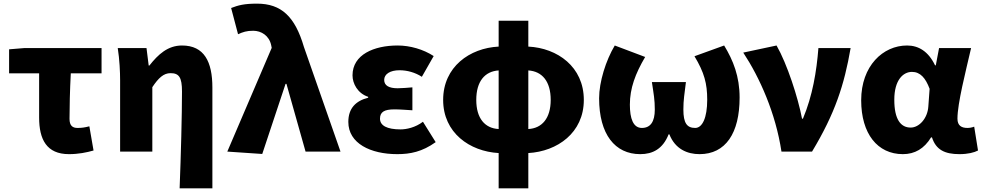

<svg xmlns="http://www.w3.org/2000/svg" viewBox="-20 -833 5397 1055"><path d="M359 14C411 14 455 5 494 -6L471 -139C445 -132 427 -130 406 -130C380 -130 362 -141 362 -180C362 -242 364 -335 369 -430H538V-569H115L30 -562V-430H195V-187C195 -67 236 14 359 14Z M967 202H1147V-352C1147 -494 1102 -583 980 -583C902 -583 849 -534 801 -473H797L785 -569H627C637 -506 640 -437 640 -392V0H817V-354C851 -405 879 -431 917 -431C964 -431 980 -408 980 -330C980 -203 974 25 967 202Z M1421 13 1549 -372H1554L1659 0H1851L1650 -575C1601 -742 1526 -813 1392 -813C1321 -813 1289 -804 1250 -789L1288 -645C1315 -657 1335 -664 1371 -664C1416 -664 1459 -637 1470 -585L1473 -570L1229 0Z M2163 14C2234 14 2300 1 2374 -52L2304 -164C2262 -132 2213 -122 2181 -122C2106 -122 2068 -143 2068 -181C2068 -218 2092 -232 2147 -232C2178 -232 2213 -229 2246 -227V-353C2220 -351 2189 -348 2165 -348C2117 -348 2091 -363 2091 -394C2091 -426 2124 -447 2175 -447C2217 -447 2261 -435 2298 -411L2363 -525C2306 -562 2233 -583 2165 -583C2035 -583 1917 -533 1917 -419C1917 -374 1945 -320 2003 -301V-296C1935 -279 1894 -238 1894 -163C1894 -45 2016 14 2163 14Z M2883 -446C2959 -441 3006 -386 3006 -284C3006 -183 2958 -128 2883 -124ZM2720 -124C2644 -128 2597 -183 2597 -284C2597 -386 2644 -441 2720 -446ZM2883 -719H2720V-577C2561 -569 2415 -466 2415 -284C2415 -103 2561 -1 2720 8V202H2883V8C3042 -1 3188 -103 3188 -284C3188 -466 3043 -569 2883 -577Z M3498 14C3566 14 3622 -14 3654 -95H3658C3690 -14 3756 14 3824 14C3967 14 4044 -101 4044 -297C4044 -413 4009 -501 3959 -583L3796 -524C3850 -434 3866 -374 3866 -285C3866 -185 3839 -130 3800 -130C3755 -130 3735 -156 3735 -231C3735 -285 3741 -315 3749 -382H3562C3572 -315 3578 -285 3578 -231C3578 -164 3554 -130 3507 -130C3459 -130 3441 -182 3441 -258C3441 -348 3471 -428 3525 -520L3358 -583C3309 -501 3272 -383 3272 -293C3272 -95 3359 14 3498 14Z M4274 0H4442C4569 -211 4619 -367 4654 -569H4477C4467 -441 4445 -307 4392 -181H4387C4365 -297 4305 -482 4247 -583L4064 -544C4155 -406 4242 -211 4274 0Z M4941 14C5007 14 5058 -16 5096 -78H5101C5123 -10 5171 14 5252 14C5299 14 5333 5 5354 -6L5333 -137C5320 -132 5307 -130 5296 -130C5264 -130 5241 -142 5241 -181C5241 -265 5286 -439 5316 -569H5140L5122 -474H5118C5081 -551 5027 -583 4964 -583C4832 -583 4712 -471 4712 -282C4712 -98 4802 14 4941 14ZM4984 -132C4929 -132 4894 -177 4894 -285C4894 -394 4943 -438 4991 -438C5037 -438 5066 -404 5088 -345L5081 -248C5077 -183 5031 -132 4984 -132Z"/></svg>

Font: Noto Sans CJK KR Black
Style: Regular
Weight: 900
Designer: Ryoko NISHIZUKA (kana & ideographs); Paul D. Hunt (Latin, Greek & Cyrillic); Wenlong ZHANG (bopomofo); Sandoll Communica
Foundry: Adobe Systems Incorporated
Version: Version 1.004;PS 1.004;hotconv 1.0.82;makeotf.lib2.5.63406